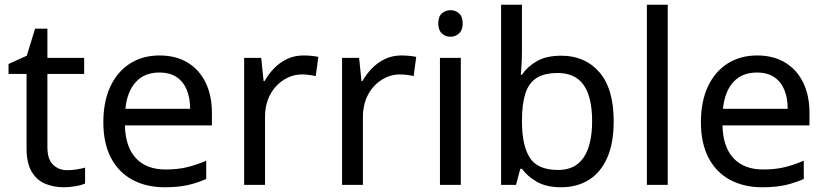

<svg xmlns="http://www.w3.org/2000/svg" viewBox="-20 -780 3486 810"><path d="M264 -62Q284 -62 305 -65.5Q326 -69 339 -73V-6Q325 1 299 5.5Q273 10 249 10Q207 10 171.5 -4.5Q136 -19 114 -55Q92 -91 92 -156V-468H16V-510L93 -545L128 -659H180V-536H335V-468H180V-158Q180 -109 203.5 -85.5Q227 -62 264 -62Z M653 -546Q722 -546 771.5 -516Q821 -486 847.5 -431.5Q874 -377 874 -304V-251H507Q509 -160 553.5 -112.5Q598 -65 678 -65Q729 -65 768.5 -74.5Q808 -84 850 -102V-25Q809 -7 769 1.5Q729 10 674 10Q598 10 539.5 -21Q481 -52 448.5 -113.5Q416 -175 416 -264Q416 -352 445.5 -415Q475 -478 528.5 -512Q582 -546 653 -546ZM652 -474Q589 -474 552.5 -433.5Q516 -393 509 -321H782Q782 -367 768 -401Q754 -435 725.5 -454.5Q697 -474 652 -474Z M1260 -546Q1275 -546 1292.5 -544.5Q1310 -543 1323 -540L1312 -459Q1299 -462 1283.5 -464Q1268 -466 1254 -466Q1223 -466 1195 -453Q1167 -440 1145 -416.5Q1123 -393 1110.5 -360Q1098 -327 1098 -286V0H1010V-536H1082L1092 -438H1096Q1113 -468 1137 -492.5Q1161 -517 1192 -531.5Q1223 -546 1260 -546Z M1673 -546Q1688 -546 1705.5 -544.5Q1723 -543 1736 -540L1725 -459Q1712 -462 1696.5 -464Q1681 -466 1667 -466Q1636 -466 1608 -453Q1580 -440 1558 -416.5Q1536 -393 1523.5 -360Q1511 -327 1511 -286V0H1423V-536H1495L1505 -438H1509Q1526 -468 1550 -492.5Q1574 -517 1605 -531.5Q1636 -546 1673 -546Z M1924 -536V0H1836V-536ZM1881 -737Q1901 -737 1916.5 -723.5Q1932 -710 1932 -681Q1932 -653 1916.5 -639Q1901 -625 1881 -625Q1859 -625 1844 -639Q1829 -653 1829 -681Q1829 -710 1844 -723.5Q1859 -737 1881 -737Z M2182 -575Q2182 -541 2180.5 -511.5Q2179 -482 2177 -465H2182Q2205 -499 2245 -522Q2285 -545 2348 -545Q2448 -545 2508.5 -475.5Q2569 -406 2569 -268Q2569 -176 2541.5 -114Q2514 -52 2464 -21Q2414 10 2348 10Q2285 10 2245 -13Q2205 -36 2182 -68H2175L2157 0H2094V-760H2182ZM2333 -472Q2276 -472 2243 -450.5Q2210 -429 2196 -384.5Q2182 -340 2182 -271V-267Q2182 -168 2214.5 -115.5Q2247 -63 2335 -63Q2407 -63 2442.5 -116Q2478 -169 2478 -269Q2478 -370 2442.5 -421Q2407 -472 2333 -472Z M2797 0H2709V-760H2797Z M3174 -546Q3243 -546 3292.5 -516Q3342 -486 3368.5 -431.5Q3395 -377 3395 -304V-251H3028Q3030 -160 3074.5 -112.5Q3119 -65 3199 -65Q3250 -65 3289.5 -74.5Q3329 -84 3371 -102V-25Q3330 -7 3290 1.5Q3250 10 3195 10Q3119 10 3060.5 -21Q3002 -52 2969.5 -113.5Q2937 -175 2937 -264Q2937 -352 2966.5 -415Q2996 -478 3049.5 -512Q3103 -546 3174 -546ZM3173 -474Q3110 -474 3073.5 -433.5Q3037 -393 3030 -321H3303Q3303 -367 3289 -401Q3275 -435 3246.5 -454.5Q3218 -474 3173 -474Z"/></svg>

Font: Noto Sans Sinhala
Style: Regular
Weight: 400
Designer: Jelle Bosma - Monotype Design Team
Foundry: Monotype Imaging Inc.
Version: Version 2.006